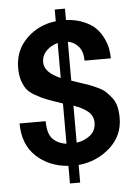

<svg xmlns="http://www.w3.org/2000/svg" viewBox="-60 -840 692 988"><g transform="rotate(-5 286.5 -346.0)"><path d="M544.9 -210Q544.9 -118.2 476.1 -57.1Q407.2 3.9 313.5 12.7V103.5H260.7V12.7Q160.2 4.9 94.7 -57.1Q29.3 -119.1 29.3 -226.6H164.1Q164.1 -163.1 189.5 -135.7Q214.8 -108.4 260.7 -101.6V-309.6Q208 -327.1 180.2 -337.9Q152.3 -348.6 122.1 -365.7Q91.8 -382.8 78.1 -401.4Q64.5 -419.9 55.7 -447.3Q46.9 -474.6 46.9 -511.7Q46.9 -602.5 109.4 -663.6Q171.9 -724.6 260.7 -734.4V-794.9H313.5V-736.3Q365.2 -733.4 405.3 -716.3Q445.3 -699.2 467.3 -676.3Q489.3 -653.3 503.4 -623.5Q517.6 -593.8 522 -568.8Q526.4 -543.9 526.4 -519.5H390.6Q390.6 -565.4 368.7 -591.8Q346.7 -618.2 313.5 -624V-422.9Q326.2 -418 358.4 -407.7Q390.6 -397.5 406.2 -391.6Q421.9 -385.7 447.8 -373.5Q473.6 -361.3 487.3 -348.1Q501 -335 516.6 -315.4Q532.2 -295.9 538.6 -269.5Q544.9 -243.2 544.9 -210ZM260.7 -441.4V-622.1Q226.6 -613.3 202.1 -588.9Q177.7 -564.5 177.7 -529.3Q177.7 -476.6 260.7 -441.4ZM414.1 -197.3Q414.1 -231.4 388.7 -253.9Q363.3 -276.4 313.5 -293.9V-102.5Q354.5 -108.4 384.3 -132.3Q414.1 -156.2 414.1 -197.3Z"/></g></svg>

Font: FreeUniversal
Style: Bold
Weight: 700
Version: Version 1.001 March 22, 2017